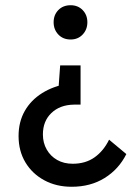

<svg xmlns="http://www.w3.org/2000/svg" viewBox="-20 -505 529 734"><path d="M254 209Q195 209 149 184Q103 159 77 115.5Q51 72 51 15Q51 -39 74.5 -80.5Q98 -122 141 -149Q184 -176 240 -185L202 -144L210 -255H288V-105H262Q209 -104 176.5 -73Q144 -42 144 9Q144 41 158.5 66.5Q173 92 198.5 106.5Q224 121 258 121Q307 121 341.5 96.5Q376 72 397 29L463 84Q434 142 380 175.5Q326 209 254 209ZM250 -354Q221 -354 203 -373Q185 -392 185 -420Q185 -448 203 -466.5Q221 -485 250 -485Q278 -485 296 -466.5Q314 -448 314 -420Q314 -392 296 -373Q278 -354 250 -354Z"/></svg>

Font: Outfit Thin
Style: Regular
Weight: 400
Version: Version 1.100;gftools[0.9.27]